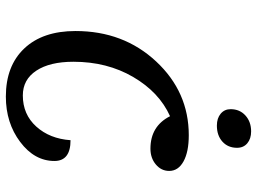

<svg xmlns="http://www.w3.org/2000/svg" viewBox="-131 -722 878 656"><g transform="rotate(90 308.0 -394.0)"><path d="M409 -696Q384 -696 368.5 -709Q353 -722 353 -743Q353 -774 374.5 -793.5Q396 -813 429 -813Q454 -813 469.5 -800Q485 -787 485 -765Q485 -734 464 -715Q443 -696 409 -696ZM310 25Q205 25 145.5 -38Q86 -101 86 -213Q86 -377 190 -488.5Q294 -600 442 -600Q499 -600 531.5 -582Q564 -564 564 -533Q564 -506 542 -487.5Q520 -469 488 -469Q411 -469 377 -536Q295 -499 243 -410Q191 -321 191 -206Q191 -125 221.5 -79Q252 -33 306 -33Q371 -33 412.5 -79Q454 -125 459 -196Q530 -196 530 -141Q530 -73 465 -24Q400 25 310 25Z"/></g></svg>

Font: Lemonada Light
Style: Regular
Weight: 300
Designer: Mohamed Gaber (Arabic), Eduardo Tunni (Latin)
Foundry: Kief Type Foundry
Version: Version 4.004